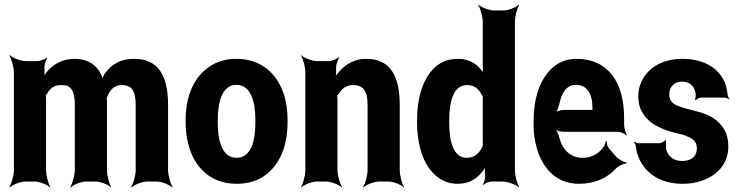

<svg xmlns="http://www.w3.org/2000/svg" viewBox="-20 -796 3252 842"><path d="M247 -423C257 -423 265 -422 273 -420C300 -411 308 -379 308 -335V-50C308 -26 297 11 288 24L290 26C302 14 336 0 359 0H398C421 0 455 14 467 26L468 24C459 11 449 -26 449 -50V-357C448 -358 448 -365 447 -366L446 -362C447 -362 449 -367 449 -368C460 -400 480 -423 514 -423C559 -423 575 -396 575 -336V-50C575 -26 564 11 555 24L557 26C569 14 603 0 626 0H666C689 0 723 14 735 26L737 24C728 11 717 -26 717 -50V-336C717 -462 676 -538 568 -538C510 -538 471 -515 443 -478C435 -469 428 -452 428 -443H432C432 -452 423 -472 416 -483C393 -518 358 -538 308 -538C258 -538 220 -518 193 -489C183 -479 171 -462 167 -452L171 -450C175 -461 176 -480 175 -495V-498C174 -512 181 -534 187 -541L185 -544C178 -537 157 -528 144 -528H94C71 -528 35 -542 23 -554L21 -552C30 -539 41 -502 41 -478V-50C41 -26 30 11 21 24L23 26C35 14 69 0 92 0H130C153 0 188 14 200 26L201 24C192 11 182 -26 182 -50V-361C182 -364 182 -378 180 -379L177 -376C179 -375 184 -382 186 -384C198 -408 218 -423 247 -423Z M794 -269V-259C794 -220 799 -185 809 -152C837 -58 906 10 1018 10C1054 10 1086 3 1114 -10C1192 -49 1241 -134 1241 -259V-269C1241 -308 1237 -343 1227 -376C1198 -470 1129 -538 1017 -538C981 -538 951 -531 923 -518C844 -479 794 -394 794 -269ZM1100 -269V-259C1100 -176 1080 -104 1018 -104C955 -104 935 -175 935 -259V-269C935 -351 955 -424 1017 -424C1079 -424 1100 -352 1100 -269Z M1528 -423C1573 -423 1592 -397 1592 -337V-50C1592 -26 1581 11 1572 24L1574 26C1586 14 1620 0 1643 0H1682C1705 0 1739 14 1751 26L1752 24C1743 11 1733 -26 1733 -50V-336C1733 -460 1693 -538 1587 -538C1537 -538 1500 -517 1472 -487C1462 -477 1449 -460 1445 -450L1449 -448C1453 -459 1455 -478 1454 -493V-498C1453 -511 1461 -534 1467 -542L1464 -545C1457 -537 1435 -528 1422 -528H1372C1349 -528 1313 -542 1301 -554L1300 -552C1309 -539 1319 -502 1319 -478V-50C1319 -26 1309 11 1300 24L1301 26C1313 14 1348 0 1371 0H1409C1432 0 1467 14 1479 26L1480 24C1471 11 1460 -26 1460 -50V-359C1460 -362 1459 -378 1457 -379L1455 -375C1457 -374 1464 -383 1466 -385C1479 -407 1500 -423 1528 -423Z M2097 13 2100 15C2106 8 2125 0 2137 0H2184C2207 0 2243 14 2256 26L2257 24C2248 11 2238 -26 2238 -50V-700C2238 -724 2248 -761 2257 -774L2256 -776C2244 -764 2209 -750 2186 -750H2148C2125 -750 2090 -764 2078 -776L2077 -774C2086 -761 2097 -724 2097 -700V-502C2097 -489 2099 -472 2103 -464L2107 -465C2104 -474 2092 -488 2084 -497C2061 -522 2030 -538 1988 -538C1960 -538 1934 -532 1912 -519C1845 -479 1809 -387 1809 -268V-258C1809 -179 1827 -112 1856 -66C1884 -24 1926 10 1987 10C2034 10 2066 -9 2090 -37C2099 -47 2110 -63 2113 -73L2110 -74C2106 -65 2105 -46 2107 -32C2110 -19 2104 5 2097 13ZM2097 -356V-172C2097 -170 2097 -156 2098 -155L2101 -159C2100 -160 2095 -152 2094 -150C2081 -123 2060 -104 2027 -104C1967 -104 1950 -178 1950 -258V-268C1950 -348 1967 -423 2028 -423C2061 -423 2081 -405 2094 -377C2095 -376 2100 -368 2101 -369L2098 -373C2097 -372 2097 -358 2097 -356Z M2507 -538C2478 -538 2452 -531 2429 -518C2363 -479 2320 -390 2320 -265V-246C2320 -211 2325 -178 2334 -147C2360 -55 2422 10 2518 10C2590 10 2644 -16 2681 -57C2692 -69 2717 -80 2728 -79L2729 -83C2717 -84 2691 -98 2680 -111L2650 -146C2643 -154 2640 -169 2641 -177L2637 -178C2636 -170 2629 -153 2623 -146C2602 -120 2573 -104 2534 -104C2482 -104 2446 -140 2433 -192C2430 -206 2420 -226 2413 -233L2412 -229C2420 -223 2439 -218 2453 -218H2690C2702 -218 2720 -209 2727 -202L2729 -204C2724 -212 2717 -234 2717 -248V-278C2717 -434 2648 -538 2507 -538ZM2578 -326V-320C2578 -317 2578 -311 2580 -310L2582 -312C2581 -314 2576 -314 2574 -314H2453C2440 -314 2420 -308 2412 -301L2414 -297C2422 -305 2430 -328 2434 -344C2443 -389 2465 -424 2506 -424C2552 -424 2578 -387 2578 -326Z M2972 -90C2937 -90 2910 -107 2901 -143V-180L2897 -182C2894 -175 2880 -168 2871 -168H2778C2772 -168 2766 -172 2763 -175L2760 -172C2763 -169 2768 -162 2768 -157C2770 -139 2774 -122 2781 -104C2811 -34 2879 10 2973 10C3034 10 3084 -8 3119 -37C3149 -61 3174 -99 3174 -152C3174 -178 3170 -200 3161 -219C3142 -257 3110 -282 3070 -297C3039 -309 2991 -317 2960 -329C2937 -337 2915 -349 2915 -380C2915 -418 2939 -438 2971 -438C3002 -438 3023 -422 3030 -390C3032 -382 3030 -364 3028 -358L3031 -356C3035 -361 3046 -368 3055 -368H3159C3165 -368 3173 -364 3177 -361L3179 -364C3175 -367 3171 -374 3171 -380C3169 -400 3165 -419 3158 -436C3128 -502 3062 -538 2971 -538C2911 -538 2863 -519 2830 -489C2803 -463 2779 -425 2779 -374C2779 -351 2783 -331 2791 -314C2818 -256 2878 -229 2942 -213C2961 -209 2977 -205 2989 -200C3013 -190 3036 -180 3036 -146C3036 -106 3007 -90 2972 -90Z"/></svg>

Font: Asimov
Style: EdgeExtreme
Weight: 500
Designer: Google
Version: Version 2.000980: 2014